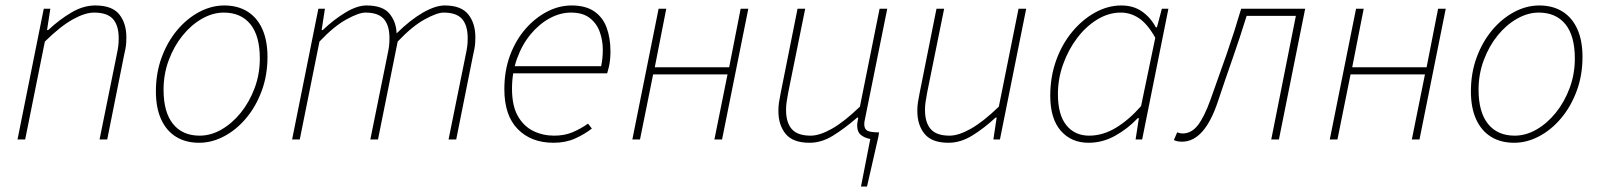

<svg xmlns="http://www.w3.org/2000/svg" viewBox="-20 -510 5852 702"><path d="M44 0 140 -478H164L152 -400H156Q198 -439 241.5 -464.5Q285 -490 328 -490Q390 -490 416 -457.5Q442 -425 442 -374Q442 -356 440.5 -343.5Q439 -331 434 -310L372 0H344L406 -306Q411 -329 412.5 -342Q414 -355 414 -370Q414 -417 393 -440.5Q372 -464 324 -464Q291 -464 246 -439Q201 -414 144 -358L72 0Z M708 12Q659 12 623.5 -10Q588 -32 569 -74Q550 -116 550 -176Q550 -243 571 -300Q592 -357 627.5 -399.5Q663 -442 708 -466Q753 -490 800 -490Q849 -490 884.5 -468Q920 -446 939 -404Q958 -362 958 -302Q958 -235 937 -178Q916 -121 880.5 -78.5Q845 -36 800 -12Q755 12 708 12ZM710 -14Q751 -14 790 -36.5Q829 -59 860.5 -98Q892 -137 911 -188Q930 -239 930 -296Q930 -379 895.5 -421.5Q861 -464 798 -464Q758 -464 718.5 -441.5Q679 -419 647.5 -380Q616 -341 597 -290Q578 -239 578 -182Q578 -100 612.5 -57Q647 -14 710 -14Z M1048 0 1144 -478H1168L1156 -400H1160Q1201 -439 1243.5 -464.5Q1286 -490 1320 -490Q1380 -490 1404.5 -459.5Q1429 -429 1430 -388Q1481 -438 1526.5 -464Q1572 -490 1606 -490Q1666 -490 1692 -457.5Q1718 -425 1718 -374Q1718 -356 1716.5 -343.5Q1715 -331 1710 -310L1648 0H1620L1682 -306Q1687 -329 1688.5 -342Q1690 -355 1690 -370Q1690 -417 1669.5 -440.5Q1649 -464 1602 -464Q1578 -464 1532.5 -439Q1487 -414 1434 -358L1362 0H1334L1396 -306Q1401 -329 1402.5 -342Q1404 -355 1404 -370Q1404 -417 1383.5 -440.5Q1363 -464 1316 -464Q1292 -464 1246.5 -439Q1201 -414 1148 -358L1076 0Z M2004 12Q1922 12 1873 -38Q1824 -88 1824 -184Q1824 -252 1845 -308Q1866 -364 1901.5 -404.5Q1937 -445 1980.5 -467.5Q2024 -490 2070 -490Q2121 -490 2152.5 -468.5Q2184 -447 2198 -409Q2212 -371 2212 -322Q2212 -306 2210.5 -291.5Q2209 -277 2206 -264.5Q2203 -252 2200 -242H1848L1854 -268H2178Q2181 -283 2182.5 -297.5Q2184 -312 2184 -328Q2184 -362 2173 -393Q2162 -424 2136.5 -444Q2111 -464 2068 -464Q2028 -464 1989.5 -443Q1951 -422 1920 -384.5Q1889 -347 1870.5 -296Q1852 -245 1852 -186Q1852 -123 1873.5 -85.5Q1895 -48 1930 -31Q1965 -14 2006 -14Q2044 -14 2073.5 -26.5Q2103 -39 2130 -58L2144 -40Q2117 -19 2082.5 -3.5Q2048 12 2004 12Z M2292 0 2388 -478H2416L2374 -264H2646L2688 -478H2716L2620 0H2592L2640 -238H2368L2320 0Z M3128 172 3162 -2Q3143 -5 3128.5 -16Q3114 -27 3114 -52Q3114 -58 3115.5 -65.5Q3117 -73 3118 -80H3114Q3069 -41 3026.5 -14.5Q2984 12 2940 12Q2879 12 2852.5 -20.5Q2826 -53 2826 -104Q2826 -122 2828 -134.5Q2830 -147 2834 -168L2896 -478H2924L2862 -172Q2858 -150 2856 -136.5Q2854 -123 2854 -108Q2854 -62 2875 -38Q2896 -14 2944 -14Q2977 -14 3022 -39.5Q3067 -65 3124 -120L3196 -478H3224L3142 -72Q3141 -68 3140.5 -64.5Q3140 -61 3140 -56Q3140 -38 3151.5 -32Q3163 -26 3194 -26L3192 -12L3150 172Z M3448 12Q3387 12 3360.5 -20.5Q3334 -53 3334 -104Q3334 -122 3336 -134.5Q3338 -147 3342 -168L3404 -478H3432L3370 -172Q3366 -150 3364 -136.5Q3362 -123 3362 -108Q3362 -62 3383 -38Q3404 -14 3452 -14Q3485 -14 3530 -39.5Q3575 -65 3632 -120L3704 -478H3732L3636 0H3612L3624 -80H3620Q3578 -41 3535 -14.5Q3492 12 3448 12Z M3960 12Q3897 12 3858.5 -32Q3820 -76 3820 -160Q3820 -229 3841.5 -289Q3863 -349 3900.5 -394Q3938 -439 3984.5 -464.5Q4031 -490 4080 -490Q4124 -490 4155.5 -468Q4187 -446 4206 -410H4210L4228 -478H4252L4156 0H4132L4144 -78H4140Q4103 -39 4057 -13.5Q4011 12 3960 12ZM3962 -14Q4012 -14 4059.5 -42.5Q4107 -71 4152 -122L4204 -372Q4176 -422 4145 -443Q4114 -464 4078 -464Q4033 -464 3991.5 -438.5Q3950 -413 3918 -370.5Q3886 -328 3867 -275Q3848 -222 3848 -166Q3848 -90 3879 -52Q3910 -14 3962 -14Z M4302 8Q4292 8 4285 6.5Q4278 5 4272 2L4284 -26Q4288 -25 4293 -23.5Q4298 -22 4304 -22Q4336 -22 4359.5 -52Q4383 -82 4406 -146Q4436 -229 4464.5 -311Q4493 -393 4518 -478H4752L4656 0H4628L4718 -452H4538Q4514 -374 4487 -297Q4460 -220 4434 -142Q4409 -66 4376 -29Q4343 8 4302 8Z M4842 0 4938 -478H4966L4924 -264H5196L5238 -478H5266L5170 0H5142L5190 -238H4918L4870 0Z M5516 12Q5467 12 5431.5 -10Q5396 -32 5377 -74Q5358 -116 5358 -176Q5358 -243 5379 -300Q5400 -357 5435.5 -399.5Q5471 -442 5516 -466Q5561 -490 5608 -490Q5657 -490 5692.5 -468Q5728 -446 5747 -404Q5766 -362 5766 -302Q5766 -235 5745 -178Q5724 -121 5688.5 -78.5Q5653 -36 5608 -12Q5563 12 5516 12ZM5518 -14Q5559 -14 5598 -36.5Q5637 -59 5668.5 -98Q5700 -137 5719 -188Q5738 -239 5738 -296Q5738 -379 5703.5 -421.5Q5669 -464 5606 -464Q5566 -464 5526.5 -441.5Q5487 -419 5455.5 -380Q5424 -341 5405 -290Q5386 -239 5386 -182Q5386 -100 5420.5 -57Q5455 -14 5518 -14Z"/></svg>

Font: Source Sans 3 ExtraLight
Style: Italic
Weight: 250
Italic angle: -11°
Designer: Paul D. Hunt
Foundry: Adobe
Version: Version 3.046;hotconv 1.0.118;makeotfexe 2.5.65603